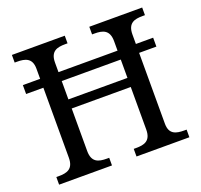

<svg xmlns="http://www.w3.org/2000/svg" viewBox="-124 -854 1041 993"><g transform="rotate(-20 396.5 -357.0)"><path d="M38 0H329V-42H316C271 -42 234 -51 234 -114V-348H559V-114C559 -51 522 -42 477 -42H464V0H755V-42H742C698 -42 660 -50 660 -109V-499H755V-548H660V-600C660 -663 697 -672 742 -672H755V-714H464V-672H477C522 -672 559 -663 559 -600V-548H234V-600C234 -663 271 -672 316 -672H329V-714H38V-672H51C95 -672 133 -663 133 -604V-548H38V-499H133V-114C133 -51 96 -42 51 -42H38ZM234 -398V-499H559V-398Z"/></g></svg>

Font: Noto Serif Devanagari
Style: Regular
Weight: 400
Designer: Universal Thirst, Indian Type Foundry and the Monotype Design Team
Foundry: Monotype Imaging Inc.
Version: Version 2.004